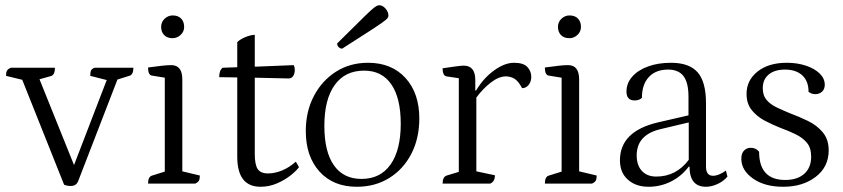

<svg xmlns="http://www.w3.org/2000/svg" viewBox="-20 -702 3222 734"><path d="M250 9Q243 9 236 7.5Q229 6 225 4L65 -397L3 -412Q3 -425 6.5 -431.5Q10 -438 21 -443H190Q190 -415 174 -411L131 -399L263 -71L388 -396L325 -412Q325 -427 328.5 -433.5Q332 -440 342 -443H490Q490 -416 474 -412L429 -398L279 -10Q272 9 250 9Z M546 0Q546 -27 562 -31L610 -46V-405L561 -413Q546 -415 546 -444Q578 -448 597.5 -450.5Q617 -453 635 -453Q677 -453 677 -398V-47L744 -31Q744 -18 740.5 -11.5Q737 -5 726 0ZM640 -556Q619 -556 607.5 -568Q596 -580 596 -599Q596 -618 609.5 -630.5Q623 -643 640 -643Q661 -643 672.5 -631Q684 -619 684 -599Q684 -581 670.5 -568.5Q657 -556 640 -556Z M976 12Q887 12 887 -103V-406L818 -407Q818 -433 831 -443L887 -445V-541Q897 -551 916.5 -559.5Q936 -568 954 -569V-447L1103 -453Q1107 -445 1107 -435Q1107 -422 1101.5 -412.5Q1096 -403 1085 -402L954 -405V-113Q954 -73 965 -56Q976 -39 1005 -39Q1030 -39 1057.5 -50Q1085 -61 1111 -84L1123 -63Q1114 -50 1091.5 -32Q1069 -14 1039 -1Q1009 12 976 12Z M1344 12Q1254 12 1201.5 -46Q1149 -104 1149 -201Q1149 -276 1180 -335Q1211 -394 1264.5 -428Q1318 -462 1387 -462Q1477 -462 1530 -404Q1583 -346 1583 -249Q1583 -173 1552.5 -114Q1522 -55 1468 -21.5Q1414 12 1344 12ZM1362 -18Q1434 -18 1473 -73Q1512 -128 1512 -229Q1512 -327 1476 -379.5Q1440 -432 1372 -432Q1299 -432 1259.5 -377Q1220 -322 1220 -221Q1220 -122 1256.5 -70Q1293 -18 1362 -18ZM1288 -516Q1281 -516 1275 -521.5Q1269 -527 1269 -536Q1323 -589 1353 -619Q1383 -649 1397.5 -662Q1412 -675 1418.5 -678.5Q1425 -682 1430 -682Q1443 -682 1454 -669Q1465 -656 1465 -642Q1465 -637 1461 -632Q1457 -627 1441 -615.5Q1425 -604 1388.5 -580.5Q1352 -557 1288 -516Z M1672 0Q1672 -26 1688 -31L1734 -45V-403L1687 -410Q1672 -413 1672 -441Q1708 -446 1725 -448.5Q1742 -451 1753 -451Q1797 -451 1797 -396V-356H1800Q1828 -403 1868.5 -432.5Q1909 -462 1945 -462Q1981 -462 1996 -446Q2011 -430 2011 -408Q2011 -390 2001 -377.5Q1991 -365 1976 -365Q1961 -393 1946 -401.5Q1931 -410 1914 -410Q1887 -410 1856.5 -386.5Q1826 -363 1801 -329V-47L1872 -32Q1872 -8 1854 0Z M2063 0Q2063 -27 2079 -31L2127 -46V-405L2078 -413Q2063 -415 2063 -444Q2095 -448 2114.5 -450.5Q2134 -453 2152 -453Q2194 -453 2194 -398V-47L2261 -31Q2261 -18 2257.5 -11.5Q2254 -5 2243 0ZM2157 -556Q2136 -556 2124.5 -568Q2113 -580 2113 -599Q2113 -618 2126.5 -630.5Q2140 -643 2157 -643Q2178 -643 2189.5 -631Q2201 -619 2201 -599Q2201 -581 2187.5 -568.5Q2174 -556 2157 -556Z M2459 12Q2411 12 2380.5 -15Q2350 -42 2350 -89Q2350 -200 2495 -234L2612 -261V-332Q2612 -386 2593 -411Q2574 -436 2534 -436Q2487 -436 2460.5 -407.5Q2434 -379 2434 -328Q2424 -318 2406 -318Q2375 -318 2375 -352Q2375 -384 2397 -409Q2419 -434 2457.5 -448Q2496 -462 2545 -462Q2615 -462 2647 -425.5Q2679 -389 2679 -307V-65Q2679 -30 2706 -30Q2717 -30 2731 -36Q2745 -42 2755 -50L2761 -27Q2746 -9 2723 1.5Q2700 12 2679 12Q2616 12 2616 -65H2613Q2585 -28 2545 -8Q2505 12 2459 12ZM2489 -27Q2565 -27 2613 -91V-234L2508 -209Q2414 -188 2414 -108Q2414 -70 2434 -48.5Q2454 -27 2489 -27Z M2974 12Q2903 12 2858.5 -19.5Q2814 -51 2814 -95Q2814 -116 2824.5 -126.5Q2835 -137 2850 -137Q2870 -137 2882 -122Q2882 -14 2982 -14Q3028 -14 3054.5 -37.5Q3081 -61 3081 -103Q3081 -137 3064.5 -156.5Q3048 -176 3021 -189Q2994 -202 2964 -213Q2933 -225 2903 -241Q2873 -257 2853.5 -281.5Q2834 -306 2834 -343Q2834 -395 2876 -428.5Q2918 -462 2988 -462Q3028 -462 3061 -451Q3094 -440 3113.5 -421Q3133 -402 3133 -378Q3133 -361 3122.5 -351.5Q3112 -342 3096 -342Q3083 -342 3071 -351Q3071 -392 3047 -414Q3023 -436 2981 -436Q2941 -436 2918.5 -417Q2896 -398 2896 -365Q2896 -337 2910.5 -320Q2925 -303 2949 -291.5Q2973 -280 3000 -269Q3035 -256 3069 -239.5Q3103 -223 3125.5 -196Q3148 -169 3148 -127Q3148 -64 3098.5 -26Q3049 12 2974 12Z"/></svg>

Font: Petrona Light
Style: Regular
Weight: 300
Designer: Ringo R. Seeber
Foundry: Ringo R. Seeber
Version: Version 2.001; ttfautohint (v1.8.3)